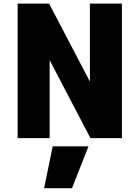

<svg xmlns="http://www.w3.org/2000/svg" viewBox="-20 -752 757 1048"><path d="M462.9 46.9 373 275.4H220.7L267.6 46.9ZM76.2 2V-732.4H248L470.7 -306.6V-732.4H645.5V2H473.6L251 -423.8V2Z"/></svg>

Font: Gen Shin Gothic Heavy
Style: Bold
Weight: 900
Designer: [Source Han Sans]
Ryoko NISHIZUKA  (kana & ideographs); Paul D. Hunt (Latin, Greek & Cyrillic); Wenlong ZHANG  (bopomofo
Version: Version 1.002.20150607